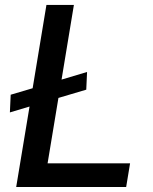

<svg xmlns="http://www.w3.org/2000/svg" viewBox="-20 -747 610 767"><path d="M327.8 -459.5 324.6 -388.8 213.4 -355.8 170.1 -94.5H499.6L484 0H44.7L98 -321.4L19.5 -297.9L22.7 -368.6L110.4 -394.5L165.5 -727.3H275.2L225.9 -429Z"/></svg>

Font: Inter P Medium
Style: Italic
Weight: 500
Italic angle: 9.39999°
Designer: Rasmus Andersson
Foundry: rsms
Version: Version 3.018;git-588b23468